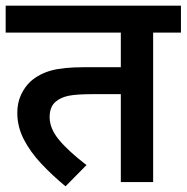

<svg xmlns="http://www.w3.org/2000/svg" viewBox="-20 -642 658 677"><path d="M520 -527V0H406V-310H308Q251 -310 223 -304.5Q195 -299 177 -284Q155 -266 155 -229Q155 -189 188 -149Q221 -109 285 -60L211 15Q164 -24 125.5 -65Q87 -106 64 -150.5Q41 -195 41 -244Q41 -280 54.5 -308.5Q68 -337 89 -356Q119 -382 161 -393.5Q203 -405 277 -405H406V-527H0V-622H618V-527Z"/></svg>

Font: Noto Sans Devanagari UI SemiBold
Style: Regular
Weight: 600
Designer: Jelle Bosma - Monotype Design Team
Foundry: Monotype Imaging Inc.
Version: Version 2.003; ttfautohint (v1.8.4.7-5d5b)